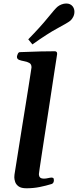

<svg xmlns="http://www.w3.org/2000/svg" viewBox="-20 -1041 434 1068"><path d="M62.5 -82Q64.9 -98.1 71.3 -137Q77.6 -175.8 85.9 -229Q94.2 -282.2 103.8 -341.6Q113.3 -400.9 122.6 -458Q131.8 -515.1 139.2 -562Q146.5 -608.9 150.9 -637.2Q155.3 -665.5 155.3 -666.5Q155.3 -684.1 143.1 -690.9Q130.9 -697.8 115 -700.4Q99.1 -703.1 86.7 -707.8Q74.2 -712.4 74.2 -725.1Q74.2 -729.5 78.4 -740Q82.5 -750.5 90.3 -751Q153.3 -753.9 206.1 -754.9Q258.8 -755.9 285.6 -755.9Q289.6 -755.9 293.7 -752.9Q297.9 -750 297.9 -741.2Q297.9 -740.2 293.5 -711.9Q289.1 -683.6 281.7 -636.2Q274.4 -588.9 265.6 -530Q256.8 -471.2 247.1 -408.4Q237.3 -345.7 228.3 -286.6Q219.2 -227.5 211.9 -179.7Q204.6 -131.8 200.4 -103Q196.3 -74.2 196.3 -72.3Q196.3 -61.5 202.4 -54.4Q208.5 -47.4 225.1 -47.4Q235.4 -47.4 247.6 -50.3Q259.8 -53.2 267.1 -53.2Q271.5 -53.2 275.6 -51Q279.8 -48.8 279.8 -38.1Q279.8 -32.2 277.1 -26.1Q274.4 -20 267.6 -17.6Q235.8 -7.8 200.7 -0.7Q165.5 6.3 127.4 6.3Q97.7 6.3 83.3 -4.4Q68.8 -15.1 64.2 -29.5Q59.6 -43.9 59.6 -54.7Q59.6 -62.5 60.5 -69.1Q61.5 -75.7 62.5 -82ZM160.2 -793.9 137.2 -822.3Q205.1 -891.6 246.1 -942.4Q287.1 -993.2 300.3 -1003.9Q309.1 -1011.2 322.3 -1016.4Q335.4 -1021.5 348.6 -1021.5Q371.6 -1021.5 384.3 -1005.4Q394 -992.7 394 -975.6Q394 -960.4 387.2 -947Q380.4 -933.6 370.6 -925.3Q357.4 -914.6 300.5 -884Q243.7 -853.5 160.2 -793.9Z"/></svg>

Font: Gelasio SemiBold
Style: Italic
Weight: 600
Italic angle: -8.5°
Designer: Eben Sorkin
Foundry: Eben Sorkin
Version: Version 1.008